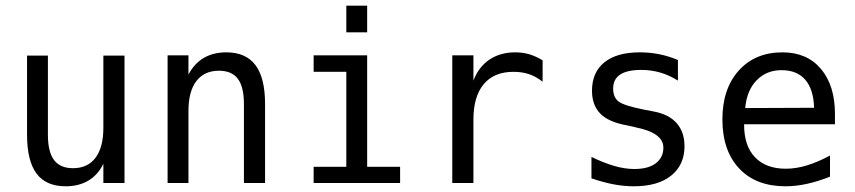

<svg xmlns="http://www.w3.org/2000/svg" viewBox="-20 -651 3040 683"><path d="M76.2 -171.9V-453.1H150.4V-171.9Q150.4 -110.4 172.4 -81.5Q194.3 -52.7 239.3 -52.7Q292 -52.7 319.8 -89.8Q347.7 -127 347.7 -196.3V-453.1H422.9V0H347.7V-68.4Q328.1 -28.3 293.9 -8.3Q259.8 11.7 213.9 11.7Q143.6 11.7 109.9 -33.7Q76.2 -79.1 76.2 -171.9Z M922.9 -281.2V0H847.7V-281.2Q847.7 -341.8 826.2 -370.6Q804.7 -399.4 758.8 -399.4Q707 -399.4 678.7 -362.8Q650.4 -326.2 650.4 -255.9V0H576.2V-454.1H650.4V-385.7Q670.9 -424.8 704.6 -444.8Q738.3 -464.8 785.2 -464.8Q854.5 -464.8 888.7 -419.4Q922.9 -374 922.9 -281.2Z M1211.9 -630.9H1286.1V-536.1H1211.9ZM1095.7 -454.1H1286.1V-57.6H1403.3V0H1095.7V-57.6H1211.9V-395.5H1095.7Z M1910.2 -360.4Q1886.7 -378.9 1861.8 -387.2Q1836.9 -395.5 1806.6 -395.5Q1737.3 -395.5 1700.7 -351.6Q1664.1 -307.6 1664.1 -225.6V0H1588.9V-454.1H1664.1V-364.3Q1682.6 -413.1 1721.2 -439Q1759.8 -464.8 1812.5 -464.8Q1840.8 -464.8 1864.3 -457.5Q1887.7 -450.2 1910.2 -436.5Z M2391.6 -437.5V-364.3Q2360.4 -383.8 2328.1 -393.1Q2295.9 -402.3 2261.7 -402.3Q2210.9 -402.3 2186 -385.7Q2161.1 -369.1 2161.1 -335.9Q2161.1 -305.7 2179.7 -290.5Q2198.2 -275.4 2272.5 -260.7L2302.7 -254.9Q2358.4 -245.1 2386.7 -213.4Q2415 -181.6 2415 -130.9Q2415 -64.5 2367.7 -26.4Q2320.3 11.7 2234.4 11.7Q2200.2 11.7 2163.6 4.9Q2127 -2 2084 -16.6V-92.8Q2126 -72.3 2164.1 -61Q2202.1 -49.8 2236.3 -49.8Q2286.1 -49.8 2313 -70.3Q2339.8 -90.8 2339.8 -126Q2339.8 -178.7 2240.2 -198.2L2237.3 -199.2L2210 -205.1Q2144.5 -216.8 2115.2 -247.1Q2085.9 -277.3 2085.9 -328.1Q2085.9 -393.6 2129.9 -429.2Q2173.8 -464.8 2255.9 -464.8Q2292 -464.8 2325.7 -458Q2359.4 -451.2 2391.6 -437.5Z M2950.2 -245.1V-209H2627V-207Q2627 -131.8 2666 -91.3Q2705.1 -50.8 2775.4 -50.8Q2811.5 -50.8 2850.1 -62.5Q2888.7 -74.2 2932.6 -97.7V-22.5Q2890.6 -5.9 2851.1 2.9Q2811.5 11.7 2774.4 11.7Q2668.9 11.7 2609.4 -51.8Q2549.8 -115.2 2549.8 -226.6Q2549.8 -335 2607.9 -399.9Q2666 -464.8 2763.7 -464.8Q2850.6 -464.8 2900.4 -405.8Q2950.2 -346.7 2950.2 -245.1ZM2876 -267.6Q2874 -333 2844.7 -367.2Q2815.4 -401.4 2759.8 -401.4Q2707 -401.4 2671.9 -365.7Q2636.7 -330.1 2630.9 -266.6Z"/></svg>

Font: BabelStone Coelbren y Beirdd
Style: Regular
Weight: 400
Designer: Andrew West
Foundry: BabelStone
Version: Version 1.00;September 27, 2022